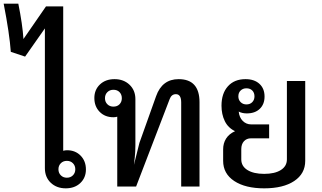

<svg xmlns="http://www.w3.org/2000/svg" viewBox="-85 -1018 1756 1048"><path d="M384 -93Q384 -48 353.5 -19Q323 10 274 10Q224 10 192 -20.5Q160 -51 160 -100V-863L52 -709L-26 -735Q-33 -834 -65 -998H15Q38 -884 43 -805L166 -983H260V-195Q271 -198 281 -198Q326 -198 355 -168.5Q384 -139 384 -93ZM326 -94Q326 -114 313 -127Q300 -140 280 -140Q260 -140 247 -127Q234 -114 234 -94Q234 -74 247 -61Q260 -48 280 -48Q300 -48 313 -61Q326 -74 326 -94Z M1004 -460V0H904V-459Q904 -504 875 -504Q851 -504 841 -477L658 0H555V-381Q545 -378 534 -378Q488 -378 459 -407.5Q430 -437 430 -483Q430 -528 460.5 -557Q491 -586 540 -586Q590 -586 622 -555.5Q654 -525 654 -477V-225Q654 -190 650.5 -157.5Q647 -125 646 -118L676 -238L767 -493Q800 -586 890 -586Q1004 -586 1004 -460ZM580 -482Q580 -502 567.5 -515Q555 -528 534 -528Q514 -528 501 -515Q488 -502 488 -482Q488 -462 501 -449Q514 -436 534 -436Q555 -436 567.5 -449Q580 -462 580 -482Z M1581 -576V-140Q1581 -70 1521 -30Q1461 10 1357 10Q1254 10 1193.5 -30Q1133 -70 1133 -140V-203Q1133 -236 1149 -261.5Q1165 -287 1198 -302Q1160 -320 1142 -357Q1124 -394 1124 -441Q1124 -508 1159 -547Q1194 -586 1255 -586Q1303 -586 1331 -560.5Q1359 -535 1359 -491Q1359 -449 1333 -424Q1307 -399 1262 -399Q1237 -399 1218 -409Q1221 -377 1240 -358Q1259 -339 1286 -339H1384V-263H1285Q1261 -263 1246.5 -247Q1232 -231 1232 -204V-148Q1232 -111 1265.5 -90Q1299 -69 1357 -69Q1415 -69 1448 -90Q1481 -111 1481 -148V-576ZM1216 -492Q1216 -473 1228.5 -460.5Q1241 -448 1260 -448Q1280 -448 1292 -460.5Q1304 -473 1304 -492Q1304 -512 1292 -524Q1280 -536 1260 -536Q1241 -536 1228.5 -524Q1216 -512 1216 -492Z"/></svg>

Font: Sarabun Medium
Style: Regular
Weight: 500
Designer: Suppakit Chalermlarp | Katatrad Co.,Ltd.
Foundry: Cadson Demak Co.,Ltd.
Version: Version 1.000; ttfautohint (v1.6)